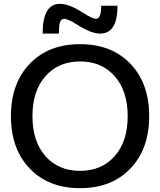

<svg xmlns="http://www.w3.org/2000/svg" viewBox="-20 -970 834 1000"><path d="M410 -905Q461 -872 480 -872Q507 -872 507 -940H592Q592 -795 502 -795Q455 -795 384 -840Q335 -872 314 -872Q299 -872 293 -856Q287 -840 287 -795H202Q202 -950 292 -950Q340 -950 410 -905ZM135 -638Q233 -740 397 -740Q561 -740 659 -638Q757 -536 757 -365Q757 -194 659 -92Q561 10 397 10Q233 10 135 -92Q37 -194 37 -365Q37 -536 135 -638ZM217 -156.5Q285 -80 397 -80Q509 -80 577 -156.5Q645 -233 645 -365Q645 -497 577 -573.5Q509 -650 397 -650Q285 -650 217 -573.5Q149 -497 149 -365Q149 -233 217 -156.5Z"/></svg>

Font: M PLUS 1p Medium
Style: Regular
Weight: 500
Version: Version 1.062